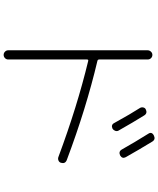

<svg xmlns="http://www.w3.org/2000/svg" viewBox="71 -876 857 1040"><g transform="rotate(90 500.0 -356.5)"><path d="M572.3 -716.8Q593.8 -727.5 605.5 -709Q641.6 -651.4 688.5 -568.4Q692.4 -560.5 689 -551.3Q685.5 -542 677.7 -537.1Q656.2 -527.3 646.5 -546.9Q595.7 -638.7 565.4 -685.5Q560.5 -693.4 562.5 -703.1Q564.5 -712.9 572.3 -716.8ZM713.9 -760.7Q735.4 -771.5 747.1 -752.9Q793 -677.7 832 -608.4Q841.8 -589.8 822.3 -578.1Q800.8 -568.4 790 -587.9Q751 -657.2 705.1 -730.5Q692.4 -749 713.9 -760.7ZM252.9 28.3V-727.5Q252.9 -737.3 260.3 -745.1Q267.6 -752.9 277.8 -752.9Q288.1 -752.9 295.4 -745.6Q302.7 -738.3 302.7 -727.5V-464.8Q302.7 -457 310.5 -455.1Q567.4 -394.5 847.7 -289.1Q869.1 -280.3 862.3 -257.8Q859.4 -248 849.6 -244.1Q839.8 -240.2 830.1 -244.1Q557.6 -345.7 310.5 -405.3Q302.7 -407.2 302.7 -398.4V28.3Q302.7 38.1 295.4 45.4Q288.1 52.7 277.8 52.7Q267.6 52.7 260.3 45.4Q252.9 38.1 252.9 28.3Z"/></g></svg>

Font: Rounded-X Mgen+ 1m light
Style: Regular
Weight: 200
Designer: [Source Han Sans]
Ryoko NISHIZUKA  (kana & ideographs); Paul D. Hunt (Latin, Greek & Cyrillic); Wenlong ZHANG  (bopomofo
Version: Version 1.059.20150602